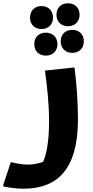

<svg xmlns="http://www.w3.org/2000/svg" viewBox="-64 -890 566 1170"><path d="M350 -730C389 -730 421 -756 421 -800C421 -845 389 -870 350 -870C311 -870 280 -845 280 -800C280 -756 311 -730 350 -730ZM189 -713C228 -713 259 -738 259 -783C259 -828 228 -853 189 -853C150 -853 119 -828 119 -783C119 -738 150 -713 189 -713ZM376 -708C337 -708 306 -683 306 -638C306 -594 337 -568 376 -568C416 -568 447 -594 447 -638C447 -683 416 -708 376 -708ZM145 -621C145 -576 176 -551 216 -551C254 -551 286 -576 286 -621C286 -666 254 -691 216 -691C176 -691 145 -666 145 -621ZM379 -478 210 -460C222 -368 235 -265 235 -150C235 -39 222 43 199 96C175 105 143 113 106 113C72 113 36 106 2 98L-44 236V246C-44 247 26 260 78 260C283 260 411 145 411 -162C411 -274 402 -386 390 -478Z"/></svg>

Font: Kufam Arabic Latin Roman Bold
Style: Regular
Weight: 700
Designer: Wael Morcos & Artur Schmal
Version: Version 1.200;PS 001.200;hotconv 1.0.88;makeotf.lib2.5.64775